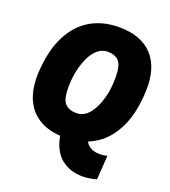

<svg xmlns="http://www.w3.org/2000/svg" viewBox="-157 -820 989 1117"><g transform="rotate(20 337.0 -261.5)"><path d="M481 183Q446 183 412 172.5Q378 162 350 139Q322 116 303.5 78.5Q285 41 278 -12L442 -27Q447 -10 460.5 2.5Q474 15 492.5 21Q511 27 532 27Q560 27 579 20L569 170Q548 176 525.5 179.5Q503 183 481 183ZM308 6Q174 6 103 -70Q32 -146 36 -288Q39 -351 50 -406.5Q61 -462 81.5 -508Q102 -554 131.5 -591Q161 -628 199.5 -653.5Q238 -679 285.5 -692.5Q333 -706 390 -706Q525 -706 595.5 -630Q666 -554 661 -412Q659 -350 648 -294Q637 -238 616.5 -192Q596 -146 566.5 -109Q537 -72 498 -46.5Q459 -21 412 -7.5Q365 6 308 6ZM323 -151Q348 -151 368 -162Q388 -173 404 -193Q420 -213 432 -239.5Q444 -266 452.5 -296.5Q461 -327 464.5 -359.5Q468 -392 468 -424Q468 -498 444 -523.5Q420 -549 375 -549Q350 -549 330.5 -538Q311 -527 294.5 -507Q278 -487 266 -460.5Q254 -434 245.5 -403.5Q237 -373 233 -340.5Q229 -308 229 -276Q229 -202 253.5 -176.5Q278 -151 323 -151Z"/></g></svg>

Font: Georama ExtraBold
Style: Italic
Weight: 800
Italic angle: -9°
Version: Version 1.001